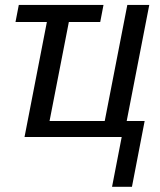

<svg xmlns="http://www.w3.org/2000/svg" viewBox="-20 -548 640 768"><path d="M55.2 -528.3H394L380.9 -460H255.4L178.2 -64H398.9L489.3 -528.3H577.1L486.8 -64H558.6L507.8 199.2H428.2L466.8 0H78.1L167.5 -460H42Z"/></svg>

Font: Liberation Mono
Style: Italic
Weight: 400
Italic angle: -12°
Monospace: yes
Designer: Steve Matteson
Foundry: Ascender Corporation
Version: Version 2.1.5